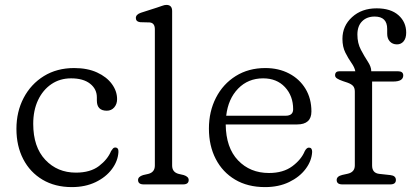

<svg xmlns="http://www.w3.org/2000/svg" viewBox="-20 -752 1678 783"><path d="M457.5 -347.5Q457.5 -327.5 445.8 -314Q434 -300.5 415.5 -300.5Q375 -300.5 375 -342V-355Q375 -389 347.2 -410.8Q319.5 -432.5 270 -432.5Q224.5 -432.5 189.8 -409Q155 -385.5 135.2 -343.8Q115.5 -302 115.5 -247Q115.5 -152.5 164.8 -100.2Q214 -48 289.5 -48Q348.5 -48 383.8 -75Q419 -102 433 -136Q437.5 -143 441 -146.8Q444.5 -150.5 450 -150.5Q464 -150 463 -132Q461 -95.5 436.5 -62.5Q412 -29.5 369.8 -9.2Q327.5 11 273 11Q204.5 11 153.5 -19.2Q102.5 -49.5 74.8 -103Q47 -156.5 47 -226.5Q47 -296.5 76.5 -352.8Q106 -409 159 -441.8Q212 -474.5 282.5 -474.5Q336.5 -474.5 375.8 -456.5Q415 -438.5 436.2 -409.5Q457.5 -380.5 457.5 -347.5Z M682 -707V-77Q682 -50 708 -43L729.5 -38Q749.5 -31.5 749.5 -18Q749.5 0 726.5 0H566Q543 0 543 -18Q543 -31.5 563.5 -38L585.5 -43Q611.5 -50 611.5 -77V-632.5Q611.5 -658.5 590.5 -660.5L551.5 -661.5Q534 -664 534 -678.5Q534 -693 554.5 -700L620 -721Q631 -724.5 641 -728.2Q651 -732 658.5 -732Q682 -732 682 -707Z M1250 -297.5Q1250 -244.5 1191.5 -244.5H900.5Q901.5 -149.5 950.8 -98Q1000 -46.5 1077 -46.5Q1135 -46.5 1172 -74Q1209 -101.5 1223 -136Q1231 -150.5 1240 -150Q1253 -150 1253 -132.5Q1251 -95.5 1226.2 -62.8Q1201.5 -30 1159 -9.5Q1116.5 11 1061 11Q990 11 938.8 -19.5Q887.5 -50 859.8 -103.8Q832 -157.5 832 -227.5Q832 -297.5 860.8 -353.5Q889.5 -409.5 941.5 -442Q993.5 -474.5 1062 -474.5Q1116.5 -474.5 1159 -452.2Q1201.5 -430 1225.8 -390Q1250 -350 1250 -297.5ZM1053 -432.5Q992 -432.5 951.2 -390.8Q910.5 -349 902.5 -280H1144.5Q1175.5 -280 1175.5 -306.5Q1175.5 -361 1142 -396.8Q1108.5 -432.5 1053 -432.5Z M1497.5 -77Q1497.5 -46.5 1526 -43L1572 -38Q1594.5 -35.5 1594.5 -18Q1594.5 0 1571.5 0H1376Q1353 0 1353 -18Q1353 -33 1375.5 -38.5L1398 -43.5Q1427 -50 1427 -77.5V-378.5Q1427 -393 1420.2 -401Q1413.5 -409 1397 -415L1379 -421Q1363 -426.5 1354.8 -431.8Q1346.5 -437 1346.5 -445Q1346.5 -461.5 1365 -461.5H1429Q1426 -477.5 1413.2 -495.5Q1400.5 -513.5 1388.5 -537.2Q1376.5 -561 1376.5 -593.5Q1376.5 -646.5 1415.8 -682.2Q1455 -718 1516 -718Q1573.5 -718 1605 -690Q1636.5 -662 1636.5 -619Q1636.5 -596 1626 -583.5Q1615.5 -571 1599 -571Q1581 -571 1570 -582.8Q1559 -594.5 1559 -614.5V-634Q1559 -684.5 1508 -684.5Q1476 -684.5 1456.8 -665.2Q1437.5 -646 1437.5 -611Q1437.5 -576 1451.8 -549Q1466 -522 1480 -500.8Q1494 -479.5 1494 -462.5V-461.5H1602Q1624.5 -461.5 1624.5 -444.5Q1624.5 -419.5 1583.5 -419.5H1497.5Z"/></svg>

Font: Fraunces 9pt S100 Light
Style: Regular
Weight: 300
Version: Version 1.000; ttfautohint (v1.8.3)